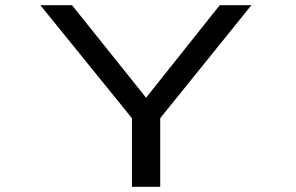

<svg xmlns="http://www.w3.org/2000/svg" viewBox="-20 -720 1140 740"><path d="M488.5 0V-264.5L135.5 -700H257.5L543 -343.5L827 -700H949L597.5 -264.5V0Z"/></svg>

Font: Trispace Expanded
Style: Regular
Weight: 400
Width: 7
Designer: Tyler Finck
Foundry: Etcetera Type Company
Version: Version 1.210; ttfautohint (v1.8.3)